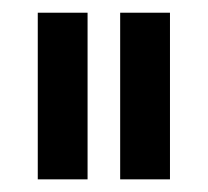

<svg xmlns="http://www.w3.org/2000/svg" viewBox="-20 -739 330 305"><path d="M40 -454.1V-718.8H119.1V-454.1ZM170.9 -454.1V-718.8H250V-454.1Z"/></svg>

Font: Post No Bills Jaffna SemiBold
Style: Regular
Weight: 600
Designer: Kosala Senevirathne, Siva Puranthara, Lasantha Premarathna, Tharique Azeez
Foundry: Mooniak
Version: Version 1.220 ; ttfautohint (v1.6)